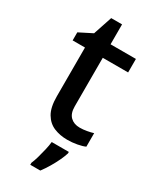

<svg xmlns="http://www.w3.org/2000/svg" viewBox="-222 -725 829 1010"><g transform="rotate(30 192.5 -219.5)"><path d="M279 -78Q300 -78 322 -82Q344 -86 360 -91V-9Q343 -1 313.5 4.5Q284 10 254 10Q210 10 173.5 -5Q137 -20 115 -57Q93 -94 93 -161V-457H18V-506L97 -546L135 -660H201V-539H355V-457H201V-162Q201 -119 222.5 -98.5Q244 -78 279 -78ZM294 70Q288 90 275.5 116.5Q263 143 247 170Q231 197 213 221H152V209Q160 191 167.5 164.5Q175 138 181.5 110Q188 82 190 61H294Z"/></g></svg>

Font: Noto Sans Nag Mundari Medium
Style: Regular
Weight: 500
Version: Version 1.000